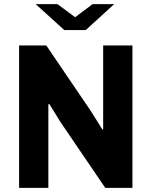

<svg xmlns="http://www.w3.org/2000/svg" viewBox="-20 -905 731 925"><path d="M257 -885 342 -822 426 -885H530L393 -760H290L152 -885ZM203 -686 419 -368 474 -280 477 -283V-686H618V0H487L272 -316L217 -405L213 -402V0H72V-686Z"/></svg>

Font: Chivo
Style: Bold
Weight: 700
Designer: Hector Gatti
Foundry: Omnibus-Type
Version: Version 1.007;PS 001.007;hotconv 1.0.88;makeotf.lib2.5.64775